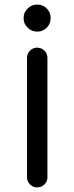

<svg xmlns="http://www.w3.org/2000/svg" viewBox="-20 -803 325 838"><path d="M184 -682Q167 -665 142.5 -665Q118 -665 101 -682Q83 -698 83 -724Q83 -749 100.5 -766Q118 -783 142 -783Q167 -783 184 -766Q201 -749 201 -724Q201 -699 184 -682ZM142 15Q124 15 111 2Q98 -11 98 -29V-551Q98 -569 111 -582Q124 -595 142 -595Q161 -595 174 -582Q187 -569 187 -551V-29Q187 -11 174 2Q161 15 142 15Z"/></svg>

Font: Hanken
Style: Book
Weight: 400
Designer: Alfredo Marco Pradil
Foundry: Hanken Design Co.
Version: Version 2.06 2014